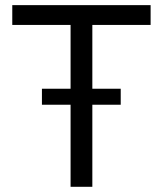

<svg xmlns="http://www.w3.org/2000/svg" viewBox="-20 -720 628 740"><path d="M252 0Q252 -156.2 252 -624Q195.3 -624 27.3 -624Q27.3 -642.6 27.3 -700.2Q160.2 -700.2 560.5 -700.2Q560.5 -680.7 560.5 -624Q504.9 -624 335.9 -624Q335.9 -467.8 335.9 0Q315.4 0 252 0ZM141.6 -316.4Q141.6 -331.1 141.6 -377.9Q217.8 -377.9 445.3 -377.9Q445.3 -362.3 445.3 -316.4Q369.1 -316.4 141.6 -316.4Z"/></svg>

Font: Kadena Space Grotesk
Style: Regular
Weight: 400
Designer: Florian Karsten
Version: Version 2.000